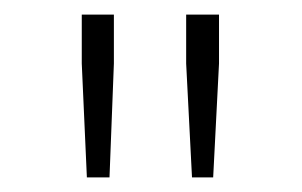

<svg xmlns="http://www.w3.org/2000/svg" viewBox="-20 -783 414 263"><path d="M92 -696V-763H136V-696L130 -540H99ZM235 -696V-763H280V-696L272 -540H243Z"/></svg>

Font: SpoqaHanSansJP-Thin
Style: Regular
Weight: 250
Designer: [Source Han Sans]
Ryoko NISHIZUKA  (kana & ideographs); Paul D. Hunt (Latin, Greek & Cyrillic); Wenlong ZHANG  (bopomofo
Foundry: Spoqa (http://bi.spoqa.com)
Version: Version 1.002.20150607